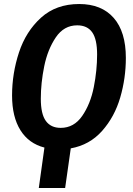

<svg xmlns="http://www.w3.org/2000/svg" viewBox="-20 -727 664 955"><path d="M332 11 304 208H173L201 7Q123 -13 81.5 -79.5Q40 -146 40 -252Q40 -362 74.5 -466.5Q109 -571 184 -639Q259 -707 374 -707Q485 -707 545.5 -638Q606 -569 606 -439Q606 -338 578 -242Q550 -146 488 -76Q426 -6 332 11ZM463 -456Q463 -532 438.5 -566.5Q414 -601 364 -601Q298 -601 257.5 -541Q217 -481 200 -397.5Q183 -314 183 -236Q183 -160 208 -125.5Q233 -91 282 -91Q348 -91 389 -150.5Q430 -210 446.5 -293.5Q463 -377 463 -456Z"/></svg>

Font: Fira Sans Condensed SemiBold
Style: Italic
Weight: 600
Width: 3
Italic angle: -8°
Designer: bBox Type GmbH & Carrois Corporate GbR & Edenspiekermann AG
Foundry: bBox Type GmbH & Carrois Corporate GbR & Edenspiekermann AG
Version: Version 4.301